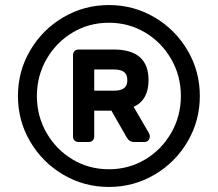

<svg xmlns="http://www.w3.org/2000/svg" viewBox="-20 -730 862 760"><path d="M771 -350Q771 -252 722.5 -169.5Q674 -87 591.5 -38.5Q509 10 411 10Q313 10 230.5 -38.5Q148 -87 99.5 -169.5Q51 -252 51 -350Q51 -448 99.5 -530.5Q148 -613 230.5 -661.5Q313 -710 411 -710Q509 -710 591.5 -661.5Q674 -613 722.5 -530.5Q771 -448 771 -350ZM696 -350Q696 -429 658 -495.5Q620 -562 555 -601Q490 -640 411 -640Q332 -640 267 -601Q202 -562 164 -495.5Q126 -429 126 -350Q126 -271 164 -204.5Q202 -138 267 -99Q332 -60 411 -60Q490 -60 555 -99Q620 -138 658 -204.5Q696 -271 696 -350ZM269 -190V-512Q269 -522 275 -528Q281 -534 291 -534H430Q568 -534 568 -413Q568 -334 509 -307L569 -204Q573 -198 573 -190Q573 -181 567.5 -174.5Q562 -168 551 -168H510Q492 -168 481 -187L421 -292H353V-190Q353 -180 347 -174Q341 -168 331 -168H291Q281 -168 275 -174Q269 -180 269 -190ZM430 -371Q458 -371 471 -381Q484 -391 484 -413Q484 -435 471 -445Q458 -455 430 -455H353V-371Z"/></svg>

Font: Contemporary
Style: Regular
Weight: 400
Designer: Victor Tran
Foundry: Victor Tran
Version: Version 1.100